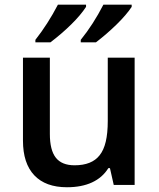

<svg xmlns="http://www.w3.org/2000/svg" viewBox="-20 -786 674 816"><path d="M77.6 -188.5V-541H191.9V-216.8Q191.9 -147.9 217.3 -115.7Q242.7 -83.5 296.9 -83.5Q370.1 -83.5 403.3 -126Q420.9 -147.9 429.4 -183.8Q438 -219.7 438 -272V-541H552.2V0H463.4L447.3 -71.3H440.4Q415.5 -31.2 371.1 -10.7Q326.7 9.8 264.6 9.8Q173.8 9.8 125.7 -41Q77.6 -91.8 77.6 -188.5ZM419.4 -766.1H539.6V-756.8Q517.1 -722.7 475.6 -682.1Q434.1 -641.6 387.7 -606H323.2V-616.7Q376.5 -682.6 419.4 -766.1ZM226.1 -766.1H345.7V-756.8Q323.2 -722.2 283.4 -682.9Q243.7 -643.6 194.3 -606H130.4V-616.7Q183.1 -683.6 226.1 -766.1Z"/></svg>

Font: Viking Open Sans Light
Style: Bold
Weight: 600
Foundry: Ascender Corporation
Version: Version 2.001